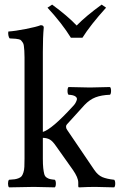

<svg xmlns="http://www.w3.org/2000/svg" viewBox="-20 -807 522 829"><path d="M286.1 -644Q248.5 -705.1 185.1 -773.9L205.1 -787.1Q272.9 -737.3 311 -696.8Q351.6 -738.3 418.9 -787.1L438 -773.9Q370.1 -698.7 335.9 -644ZM85.9 -122.1V-559.1Q85.9 -576.2 85 -588.1Q84 -600.1 83 -609.1Q82 -618.2 78.1 -623.5L71.3 -632.3Q68.8 -635.7 61 -637.5Q53.2 -639.2 48.1 -639.6Q43 -640.1 31.2 -640.6Q25.4 -641.1 22 -641.1Q17.6 -645.5 16.1 -655Q14.6 -664.6 16.1 -670.9Q45.9 -672.9 91.6 -681.9Q137.2 -690.9 155.8 -698.2Q168.9 -698.2 168.9 -688Q165 -647.9 165 -583V-237.3Q204.1 -249 293.9 -347.2Q299.8 -353 304.2 -359.6Q308.6 -366.2 311.5 -375.2Q314.5 -384.3 305.7 -390.6Q296.9 -397 275.9 -397.9Q271.5 -402.3 271.5 -414.6Q271.5 -426.8 275.9 -431.2Q350.1 -429.2 368.2 -429.2Q380.9 -429.2 455.1 -431.2Q459.5 -426.8 459.5 -414.6Q459.5 -402.3 455.1 -397.9Q417.5 -396.5 392.3 -386.7Q367.2 -377 345.2 -354L269 -270Q265.1 -266.1 265.1 -259.8Q265.1 -252.4 270 -246.1L387.2 -73.2Q402.8 -50.3 422.1 -42.2Q441.4 -34.2 473.1 -30.8Q477.5 -26.4 477.5 -14.4Q477.5 -2.4 473.1 2Q413.6 0 391.1 0Q361.8 0 321.8 2Q317.9 2 317.9 -2.9V-19Q317.9 -40 294.9 -73.2L222.2 -175.8Q208 -196.8 195.8 -204.1Q183.6 -211.4 165 -211.9V-122.1Q165 -96.7 166.7 -81.1Q168.5 -65.4 171.1 -55.4Q173.8 -45.4 181.2 -40.5Q188.5 -35.6 195.6 -33.9Q202.6 -32.2 216.8 -30.8Q221.2 -26.4 221.2 -14.4Q221.2 -2.4 216.8 2Q130.9 0 126 0Q103 0 19 2Q14.6 -2.4 14.6 -14.4Q14.6 -26.4 19 -30.8Q35.2 -31.7 43.7 -33Q52.2 -34.2 61 -37.8Q69.8 -41.5 73.7 -46.6Q77.6 -51.8 81.1 -62.3Q84.5 -72.8 85.2 -86.7Q85.9 -100.6 85.9 -122.1Z"/></svg>

Font: Linux Libertine G
Style: Regular
Weight: 400
Designer: Philipp H. Poll
Foundry: Philipp H. Poll
Version: Version 4.7.5